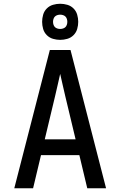

<svg xmlns="http://www.w3.org/2000/svg" viewBox="-20 -1001 640 1021"><path d="M56 0 245 -735H355L544 0H444L402 -176H198L156 0ZM382 -260 327 -490Q320 -519 313.5 -548.5Q307 -578 300 -608Q293 -578 286.5 -548.5Q280 -519 273 -490L218 -260ZM300 -789Q281 -789 262 -794.5Q243 -800 229 -814Q215 -828 209.5 -847Q204 -866 204 -885Q204 -904 209.5 -923Q215 -942 229 -956Q243 -970 262 -975.5Q281 -981 300 -981Q319 -981 338 -975.5Q357 -970 371 -956Q385 -942 390.5 -923Q396 -904 396 -885Q396 -866 390.5 -847Q385 -828 371 -814Q357 -800 338 -794.5Q319 -789 300 -789ZM300 -847Q308 -847 315.5 -849.5Q323 -852 328 -857Q333 -862 335.5 -869.5Q338 -877 338 -885Q338 -893 335.5 -900.5Q333 -908 328 -913Q323 -918 315.5 -920.5Q308 -923 300 -923Q292 -923 284.5 -920.5Q277 -918 272 -913Q267 -908 264.5 -900.5Q262 -893 262 -885Q262 -877 264.5 -869.5Q267 -862 272 -857Q277 -852 284.5 -849.5Q292 -847 300 -847Z"/></svg>

Font: Iosevka Aile Medium
Style: Regular
Weight: 500
Designer: Belleve Invis
Foundry: Belleve Invis
Version: Version 27.3.5; ttfautohint (v1.8.4)